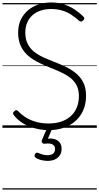

<svg xmlns="http://www.w3.org/2000/svg" viewBox="-20 -1035 804 1555"><path d="M373 19Q334 19 294.5 11.5Q255 4 218 -10.5Q181 -25 149.5 -47.5Q118 -70 94 -100Q85 -110 85.5 -117.5Q86 -125 95 -134Q105 -143 112 -143Q119 -143 132 -130Q160 -101 196.5 -79.5Q233 -58 277.5 -46.5Q322 -35 373 -35Q430 -35 475 -50Q520 -65 552.5 -94Q585 -123 602 -164.5Q619 -206 619 -258Q619 -308 600.5 -343.5Q582 -379 550 -404Q518 -429 476.5 -448.5Q435 -468 389 -486Q351 -501 313 -518.5Q275 -536 241.5 -558Q208 -580 182 -610Q156 -640 141.5 -679.5Q127 -719 127 -772Q127 -830 148 -874.5Q169 -919 205.5 -950.5Q242 -982 290.5 -998.5Q339 -1015 394 -1015Q453 -1015 500 -999Q547 -983 585.5 -957.5Q624 -932 655 -901Q663 -893 663 -885.5Q663 -878 654 -870Q645 -861 637 -860.5Q629 -860 619 -868Q588 -896 554.5 -917.5Q521 -939 481.5 -950.5Q442 -962 394 -962Q346 -962 307 -948.5Q268 -935 241 -910Q214 -885 199.5 -850Q185 -815 185 -772Q185 -719 203.5 -681.5Q222 -644 254 -618Q286 -592 326.5 -573Q367 -554 411 -537Q459 -519 506 -497Q553 -475 592 -444Q631 -413 654 -368.5Q677 -324 677 -259Q677 -197 655.5 -145.5Q634 -94 594 -57.5Q554 -21 498 -1Q442 19 373 19ZM365 268Q348 268 321 263Q294 258 270 243Q261 237 260 229.5Q259 222 263 213Q268 205 274.5 202.5Q281 200 290 204Q305 210 323.5 216Q342 222 363 222Q394 222 410 209Q426 196 426 171Q426 147 406 135Q386 123 344 129Q336 130 331 128Q326 126 322 121Q317 114 317.5 108Q318 102 322 94L364 -4H407L360 107L343 94Q380 83 411 89Q442 95 460.5 115.5Q479 136 479 171Q479 200 465 222Q451 244 425.5 256Q400 268 365 268ZM0 490H764V500H0ZM0 -20H764V0H0ZM0 -505H764V-500H0ZM0 -1010H764V-1000H0Z"/></svg>

Font: Playwrite NG Modern Guides
Style: Regular
Weight: 400
Designer: Veronika Burian, José Scaglione
Foundry: TypeTogether
Version: Version 1.003